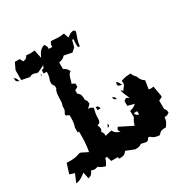

<svg xmlns="http://www.w3.org/2000/svg" viewBox="-159 -830 937 963"><g transform="rotate(-30 310.0 -348.5)"><path d="M442 -173H462V-154C447 -159 447 -158 442 -173ZM120 -202 130 -192ZM300 -192 292 -173C305 -181 308 -180 300 -192ZM566 -211 574 -202ZM134 -574C133 -573 132 -563 136 -567C137 -568 138 -578 134 -574ZM442 -353C441 -346 440 -341 440 -338C440 -330 446 -330 462 -325C456 -341 455 -343 442 -353ZM604 -306 612 -296ZM292 -296V-277H310C305 -292 307 -291 292 -296ZM386 -296C391 -281 389 -282 404 -277C399 -292 401 -291 386 -296ZM102 -627 112 -618ZM8 -627C10 -606 7 -607 26 -599C20 -615 21 -617 8 -627ZM168 -646 178 -637ZM150 -571H168C167 -551 166 -541 158 -523V-504C167 -490 168 -493 168 -476C149 -452 163 -409 150 -381C151 -375 150 -371 150 -368C150 -360 148 -355 140 -343V-334L158 -325V-312C158 -293 157 -277 150 -258V-230H158C158 -187 158 -156 150 -116L112 -135H102C84 -127 66 -125 48 -125C41 -125 34 -125 26 -126L8 -69L36 -60L16 -12C41 -15 54 -26 74 -41L82 -3C101 -10 103 -11 112 -31C122 -28 127 -27 132 -27C136 -27 141 -28 150 -31C162 -21 172 -17 188 -12C197 -26 201 -34 206 -50H216L224 -22H263V-12C288 -12 295 -12 310 -31L358 -12C377 -12 383 -13 396 -22C408 -20 416 -16 424 -16C432 -16 437 -19 442 -31H452C467 -16 478 -14 500 -12C515 -30 521 -30 546 -31C559 -50 564 -56 566 -79C583 -79 580 -79 594 -88C594 -105 593 -102 584 -116V-164L604 -173V-183L594 -239C581 -237 578 -236 566 -239L574 -287C557 -299 554 -305 546 -325C535 -336 532 -340 528 -353C506 -353 489 -351 470 -343C471 -337 472 -334 472 -330C472 -319 466 -314 452 -296L442 -306C444 -284 456 -268 462 -249C453 -255 448 -258 446 -258C444 -258 441 -255 432 -249V-221L470 -211C455 -199 451 -196 432 -192V-154C422 -142 419 -132 414 -116L338 -154C332 -145 330 -142 330 -140C330 -138 332 -135 338 -126C316 -133 313 -135 300 -154L263 -145C263 -162 263 -159 254 -173C259 -181 260 -186 260 -190C260 -195 258 -200 254 -211C269 -216 268 -215 273 -230C273 -254 275 -273 282 -296C268 -305 271 -306 254 -306L273 -325C272 -341 272 -343 263 -353C262 -378 263 -385 245 -400V-419L263 -429V-448L245 -457C254 -476 254 -505 273 -514C264 -531 262 -533 245 -542V-580C264 -584 269 -586 282 -599L328 -590L348 -608L358 -646H366C364 -635 364 -628 364 -620C364 -614 364 -608 366 -599H376C376 -627 389 -648 396 -675L386 -684C367 -680 363 -677 348 -665L338 -694C326 -692 316 -691 306 -691C292 -691 278 -693 263 -694C254 -680 254 -682 254 -665H234C234 -682 233 -680 224 -694C196 -685 192 -672 178 -646L168 -694C159 -693 152 -692 144 -692C137 -692 128 -693 120 -694C110 -678 110 -679 92 -675L82 -694H54L36 -656V-599L82 -590C91 -595 97 -596 102 -596C107 -596 110 -595 120 -590H130L168 -608C163 -593 165 -595 150 -590Z"/></g></svg>

Font: GNUTypewriter
Style: Standard
Weight: 400
Version: Version 001.000